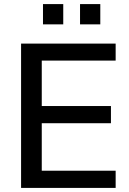

<svg xmlns="http://www.w3.org/2000/svg" viewBox="-20 -918 631 938"><path d="M83 0V-705H545V-622H184V-400H522V-316H184V-84H545V0ZM371 -799V-898H470V-799ZM190 -799V-898H289V-799Z"/></svg>

Font: Mulish SemiBold
Style: Regular
Weight: 600
Designer: Vernon Adams
Foundry: Vernon Adams
Version: Version 3.603; ttfautohint (v1.8.3)